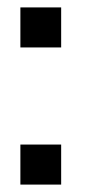

<svg xmlns="http://www.w3.org/2000/svg" viewBox="-20 -498 240 518"><path d="M35 -108V0H145V-108ZM35 -370H145V-478H35Z"/></svg>

Font: Kreadon Medium
Style: Regular
Weight: 500
Designer: kohakuno
Foundry: StudioGnu
Version: Version 1.000;Glyphs 3.1.2 (3151)